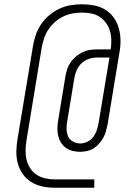

<svg xmlns="http://www.w3.org/2000/svg" viewBox="-20 -789 640 898"><path d="M236 89Q206 89 178 83Q150 77 126.5 62.5Q103 48 87 25.5Q71 3 63.5 -24Q56 -51 56.5 -80.5Q57 -110 62 -139L134 -572Q138 -598 147 -624.5Q156 -651 171.5 -674.5Q187 -698 209.5 -717Q232 -736 257.5 -748Q283 -760 310 -764.5Q337 -769 364 -769Q392 -769 419 -764Q446 -759 468.5 -746Q491 -733 507.5 -712.5Q524 -692 532.5 -667Q541 -642 543 -614.5Q545 -587 541 -558L483 -206Q480 -191 475.5 -175Q471 -159 463 -144.5Q455 -130 443.5 -117Q432 -104 417.5 -95Q403 -86 386.5 -82.5Q370 -79 355 -79Q336 -79 318.5 -83.5Q301 -88 287.5 -98Q274 -108 265 -122.5Q256 -137 252 -154Q248 -171 248.5 -189.5Q249 -208 252 -226L286 -432Q289 -449 294.5 -466Q300 -483 310.5 -498Q321 -513 335.5 -525Q350 -537 366.5 -545Q383 -553 400.5 -555.5Q418 -558 435 -558H498Q501 -581 500.5 -603Q500 -625 494 -645Q488 -665 475.5 -682Q463 -699 445.5 -710.5Q428 -722 406.5 -726Q385 -730 363 -730Q341 -730 319 -726Q297 -722 276 -712Q255 -702 237 -686Q219 -670 206 -650.5Q193 -631 186 -609Q179 -587 175 -566L104 -133Q100 -110 99.5 -87Q99 -64 104 -42.5Q109 -21 121 -2.5Q133 16 151 28Q169 40 191 45Q213 50 236 50H421V89ZM355 -118Q372 -118 388.5 -126Q405 -134 416 -148.5Q427 -163 432.5 -179.5Q438 -196 441 -213L492 -520H435Q416 -520 397 -514Q378 -508 363 -494.5Q348 -481 339.5 -462.5Q331 -444 328 -425L294 -220Q291 -202 291.5 -183.5Q292 -165 299 -150Q306 -135 321.5 -126.5Q337 -118 355 -118Z"/></svg>

Font: Iosevka SS04 XLt Ex Obl
Style: Regular
Weight: 200
Width: 7
Italic angle: -9°
Monospace: yes
Designer: Belleve Invis
Foundry: Belleve Invis
Version: Version 19.0.0; ttfautohint (v1.8.4)